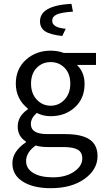

<svg xmlns="http://www.w3.org/2000/svg" viewBox="-20 -764 544 1008"><path d="M246 224Q155 224 100 189.5Q45 155 45 93Q45 31 116 -17V-21Q73 -48 73 -100Q73 -154 126 -190V-194Q63 -245 63 -325Q63 -402 116 -450Q169 -498 246 -498Q284 -498 315 -486H484V-423H384Q424 -385 424 -323Q424 -247 373 -200.5Q322 -154 246 -154Q207 -154 173 -171Q142 -144 142 -113Q142 -60 228 -60H322Q408 -60 450 -32Q492 -4 492 56Q492 126 424 175Q356 224 246 224ZM173 -241Q203 -209 246 -209Q289 -209 319 -241Q349 -273 349 -325Q349 -377 319.5 -407.5Q290 -438 246 -438Q202 -438 172.5 -407.5Q143 -377 143 -325Q143 -273 173 -241ZM258 167Q325 167 368.5 137.5Q412 108 412 68Q412 35 387.5 21.5Q363 8 314 8H230Q195 8 167 0Q117 36 117 82Q117 121 154.5 144Q192 167 258 167ZM307 -575Q243 -582 216.5 -600Q190 -618 190 -652Q190 -735 355 -744L363 -703Q302 -699 278 -688Q254 -677 254 -655Q254 -619 325 -613Z"/></svg>

Font: Toshiba Sans
Style: Regular
Weight: 400
Designer: Paul D. Hunt
Foundry: Toshiba Corporation
Version: Version 2.020;PS 2.0;hotconv 1.0.86;makeotf.lib2.5.63406